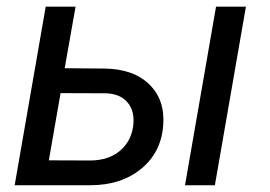

<svg xmlns="http://www.w3.org/2000/svg" viewBox="-20 -548 798 568"><path d="M171.4 -346.2 287.1 -345.2Q373.5 -344.7 420.9 -299.1Q468.3 -253.4 462.9 -178.7Q457.5 -98.1 398.2 -49.1Q338.9 0 246.6 0H23.4L115.2 -528.3H203.6ZM159.2 -272.5 124.5 -73.7 249.5 -73.2Q301.8 -74.2 334.7 -101.8Q367.7 -129.4 374 -175.3Q379.4 -217.8 358.2 -243.9Q336.9 -270 294.4 -272ZM615.7 0H527.3L619.1 -528.3H707.5Z"/></svg>

Font: Roboto
Style: Italic
Weight: 400
Italic angle: -12°
Designer: Google
Version: Version 2.134; 2016; ttfautohint (v1.6)